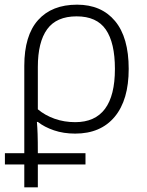

<svg xmlns="http://www.w3.org/2000/svg" viewBox="-20 -562 628 822"><path d="M84 240V142H1V94H84V-280Q84 -410 143 -476Q202 -542 310 -542Q414 -542 472.5 -472Q531 -402 531 -267Q531 -134 471 -62Q411 10 302 10Q252 10 211 -4Q170 -18 142 -40H138Q140 -17 141 11.5Q142 40 142 94H346V142H142V240ZM302 -39Q472 -39 472 -267Q472 -379 433 -435.5Q394 -492 308 -492Q222 -492 182 -437Q142 -382 142 -275V-94Q173 -68 214 -53.5Q255 -39 302 -39Z"/></svg>

Font: BC Sans Light
Style: Regular
Weight: 300
Designer: Monotype Design Team
Foundry: Monotype Imaging Inc.
Version: Version 2.000;GOOG;noto-source:20170915:90ef993387c0